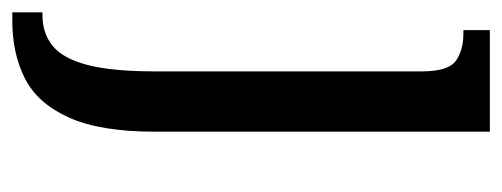

<svg xmlns="http://www.w3.org/2000/svg" viewBox="-278 -304 816 312"><g transform="rotate(90 130.0 -148.0)"><path d="M-6 240V191H-1Q28 191 48.5 174.5Q69 158 79.5 118Q90 78 90 8V-425Q90 -469 72.5 -481Q55 -493 29 -493H23V-536H188V8Q188 97 165 148Q142 199 101.5 219.5Q61 240 8 240Z"/></g></svg>

Font: Noto Serif Lao ExtraCondensed Medium
Style: Regular
Weight: 500
Width: 2
Designer: Monotype Design Team
Foundry: Monotype Imaging Inc.
Version: Version 2.003; ttfautohint (v1.8.4.7-5d5b)